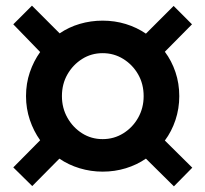

<svg xmlns="http://www.w3.org/2000/svg" viewBox="-20 -703 726 679"><path d="M94 -45 27 -111 122 -207Q99 -239 85.5 -279Q72 -319 72 -363Q72 -408 85.5 -447.5Q99 -487 122 -519L27 -617L93 -683L191 -585Q223 -607 262 -618.5Q301 -630 343 -630Q386 -630 425 -618Q464 -606 496 -584L594 -682L659 -617L563 -520Q587 -488 600.5 -448Q614 -408 614 -363Q614 -319 600.5 -278.5Q587 -238 563 -206L660 -110L595 -44L496 -142Q464 -120 425 -108Q386 -96 343 -96Q301 -96 261.5 -108Q222 -120 190 -142ZM343 -211Q383 -211 416 -231.5Q449 -252 468.5 -286.5Q488 -321 488 -363Q488 -406 468.5 -440Q449 -474 416 -494.5Q383 -515 343 -515Q303 -515 270.5 -494.5Q238 -474 218.5 -440Q199 -406 199 -363Q199 -321 218.5 -286.5Q238 -252 270.5 -231.5Q303 -211 343 -211Z"/></svg>

Font: Red Hat Display ExtraBold
Style: Regular
Weight: 800
Designer: Pentagram, MCKL
Foundry: Pentagram, MCKL
Version: Version 1.023